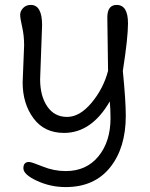

<svg xmlns="http://www.w3.org/2000/svg" viewBox="-20 -530 608 780"><path d="M419 -242 416 -459Q416 -510 454 -510Q500 -510 500 -435Q500 -376 479 -242Q491 -120 491 -60Q491 71 427 150.5Q363 230 247 230Q185 230 130 204.5Q75 179 75 153.5Q75 128 98 128Q108 128 153.5 146.5Q199 165 247 165Q331 165 380 105Q429 45 429 -50Q429 -85 426 -118Q352 10 240 10Q160 10 116 -49.5Q72 -109 72 -195L78 -346Q78 -386 70 -420.5Q62 -455 62 -470Q62 -485 74 -497.5Q86 -510 105 -510Q151 -510 151 -428L143 -208Q143 -140 172 -97.5Q201 -55 252.5 -55Q304 -55 352 -112.5Q400 -170 419 -242Z"/></svg>

Font: Delius
Style: Regular
Weight: 400
Designer: Natalia Raices
Foundry: Natalia Raices
Version: Version 1.001